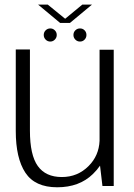

<svg xmlns="http://www.w3.org/2000/svg" viewBox="-20 -808 583 834"><path d="M425 0H474V-592H412.5V-196Q409.5 -131.5 365 -87Q317.5 -39 248.5 -39Q178.5 -39 144.2 -86.8Q110 -134.5 110 -240.5V-593H48.5V-239Q48.5 -121 90.2 -57.8Q132 5.5 228.5 5.5Q324.5 5.5 383.5 -52Q402 -70 414.5 -88.5ZM198.5 -627.5Q210 -627.5 218.2 -636Q226.5 -644.5 226.5 -656Q226.5 -668 218.2 -676.2Q210 -684.5 198.5 -684.5Q186.5 -684.5 178.2 -676.2Q170 -668 170 -656Q170 -644.5 178.2 -636Q186.5 -627.5 198.5 -627.5ZM327.5 -627.5Q339.5 -627.5 347.5 -636Q355.5 -644.5 355.5 -656Q355.5 -668 347.5 -676.2Q339.5 -684.5 327.5 -684.5Q315.5 -684.5 307.2 -676.2Q299 -668 299 -656Q299 -644.5 307.2 -636Q315.5 -627.5 327.5 -627.5ZM241 -708.5H284L379.5 -788H337.5L263 -726.5L187.5 -788H145.5Z"/></svg>

Font: Anybody Light
Style: Regular
Weight: 300
Designer: Tyler Finck
Foundry: Etcetera Type Company
Version: Version 1.111; ttfautohint (v1.8.4)